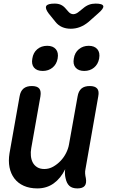

<svg xmlns="http://www.w3.org/2000/svg" viewBox="-20 -1039 640 1069"><path d="M411 10Q382 10 366.5 -4Q351 -18 345 -47Q342 -59 341.5 -72Q341 -85 343 -97Q318 -46 279 -18Q240 10 188 10Q145 10 112.5 -4.5Q80 -19 60 -45.5Q40 -72 33 -107.5Q26 -143 33 -186L89 -502Q94 -532 111 -546Q128 -560 157 -560Q187 -560 198.5 -546Q210 -532 205 -502L154 -214Q150 -192 152 -171Q154 -150 162.5 -134Q171 -118 187 -108Q203 -98 227 -98Q253 -98 276 -111Q299 -124 317.5 -143.5Q336 -163 348 -187Q360 -211 364 -234L412 -502Q417 -532 433.5 -546Q450 -560 480 -560Q509 -560 521 -546Q533 -532 527 -502L456 -98Q453 -85 454 -72.5Q455 -60 458 -47Q463 -18 451.5 -4Q440 10 411 10ZM449 -644Q417 -644 401 -662.5Q385 -681 391 -713Q396 -746 419 -765Q442 -784 474 -784Q506 -784 522 -765Q538 -746 532 -713Q526 -681 503.5 -662.5Q481 -644 449 -644ZM218 -644Q185 -644 169.5 -662.5Q154 -681 160 -713Q165 -746 187.5 -765Q210 -784 243 -784Q275 -784 291 -765Q307 -746 301 -713Q295 -681 272.5 -662.5Q250 -644 218 -644ZM284 -1019Q304 -1019 318.5 -1012.5Q333 -1006 345 -992L359 -976Q372 -960 388 -960Q404 -960 422 -976L442 -992Q458 -1006 475 -1012.5Q492 -1019 512 -1019Q551 -1019 555 -1005.5Q559 -992 526 -964L473 -917Q450 -898 425.5 -888.5Q401 -879 374 -879Q347 -879 325.5 -888.5Q304 -898 289 -917L251 -964Q230 -992 237.5 -1005.5Q245 -1019 284 -1019Z"/></svg>

Font: Maple Mono SemiBold
Style: Italic
Weight: 600
Italic angle: -10°
Monospace: yes
Designer: subframe7536
Version: Version 7.000